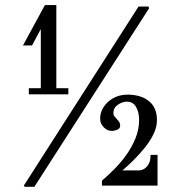

<svg xmlns="http://www.w3.org/2000/svg" viewBox="-20 -725 706 750"><path d="M73.1 0 521.1 -699.4H560L562.3 -692.6L114.3 4.6H76.6ZM92.6 -380.6H139.4V-611.4L105.1 -547.4H69.7L155.4 -705.1H200V-380.6H246.9V-356.6H92.6ZM371.4 -259.4Q370.3 -274.3 376.6 -290.9Q382.9 -307.4 397.1 -322.3Q411.4 -337.1 432 -346.3Q452.6 -355.4 481.1 -355.4Q532.6 -354.3 562.9 -329.1Q593.1 -304 593.1 -256Q593.1 -228.6 579.4 -200.6Q565.7 -172.6 545.1 -147.4Q524.6 -122.3 501.1 -98.9Q477.7 -75.4 458.3 -59.4H524.6Q542.9 -60.6 556 -77.1Q569.1 -93.7 568 -120H595.4V0H378.3V-19.4Q400 -37.7 425.7 -63.4Q451.4 -89.1 473.1 -119.4Q494.9 -149.7 509.1 -184.6Q523.4 -219.4 523.4 -256Q523.4 -286.9 511.4 -307.4Q499.4 -328 475.4 -328Q458.3 -328 440.6 -316Q422.9 -304 422.9 -283.4Q422.9 -275.4 426.9 -270.9Q430.9 -266.3 435.4 -261.1Q440 -256 444 -250.9Q448 -245.7 449.1 -238.9Q451.4 -224 439.4 -218.9Q427.4 -213.7 416 -213.7Q398.9 -213.7 385.1 -228Q371.4 -242.3 371.4 -259.4Z"/></svg>

Font: t
Style: Regular
Weight: 400
Designer: Takis Katsoulidis and George D. Matthiopoulos
Foundry: Takis Katsoulidis and George D. Matthiopoulos
Version: Version 1.0 ; ttfautohint (v1.8.1)